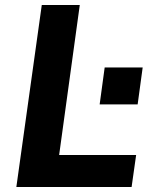

<svg xmlns="http://www.w3.org/2000/svg" viewBox="-20 -743 614 763"><path d="M146 -723 45 0H503L521 -127H215L297 -723ZM547 -475H396L376 -328H527Z"/></svg>

Font: United Sans
Style: Bold Italic
Weight: 700
Italic angle: -8°
Designer: Pablo Impallari, Rodrigo Fuenzalida (Modified by Dan O. Williams)
Version: Version 1.000;PS 001.000;hotconv 1.0.88;makeotf.lib2.5.64775